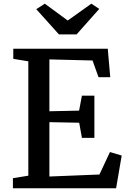

<svg xmlns="http://www.w3.org/2000/svg" viewBox="-20 -1003 695 1023"><path d="M293.9 -819.8 173.3 -954.1 218.8 -983.4 340.8 -893.6 466.8 -983.4 508.8 -955.6 388.2 -819.8ZM48.8 0V-53.7L130.9 -66.9V-676.3L50.8 -689.5V-743.2H554.2L567.4 -591.8H504.9L473.1 -680.7L243.2 -686.5V-410.2L401.4 -413.6L416.5 -493.2H482.9V-268.6H416.5L401.9 -349.1L243.2 -352.1V-62.5L509.8 -73.2L565.9 -192.9L628.4 -174.3L598.6 0Z"/></svg>

Font: HaufeMerriweather
Style: Regular
Weight: 400
Designer: Eben Sorkin ( eben@eyebytes.com )
Foundry: Eben Sorkin
Version: Version 1.56